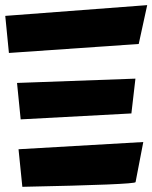

<svg xmlns="http://www.w3.org/2000/svg" viewBox="-31 -720 588 741"><path d="M40.5 -144 522 -171.9 492.2 -17.1Q490.7 -7.8 55.2 1ZM3.4 -515.6 -10.7 -658.7 537.1 -700.2 504.4 -550.3ZM48.8 -259.3 34.7 -399.9 491.7 -416.5 476.1 -282.2Z"/></svg>

Font: Lapsus Pro (theguybrush.com)
Style: Bold
Weight: 700
Designer: Jose Roses
Version: Version 1.00 February 9, 2018, initial release